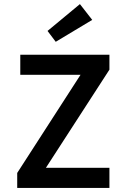

<svg xmlns="http://www.w3.org/2000/svg" viewBox="-20 -917 620 937"><path d="M64 0V-73L373 -552H79V-650H514V-577L204 -98H514V0ZM252 -713 212 -766 370 -897 430 -820Z"/></svg>

Font: Sometype Mono SemiBold
Style: Regular
Weight: 600
Designer: Ryoichi Tsunekawa
Foundry: Dharma Type
Version: Version 1.001